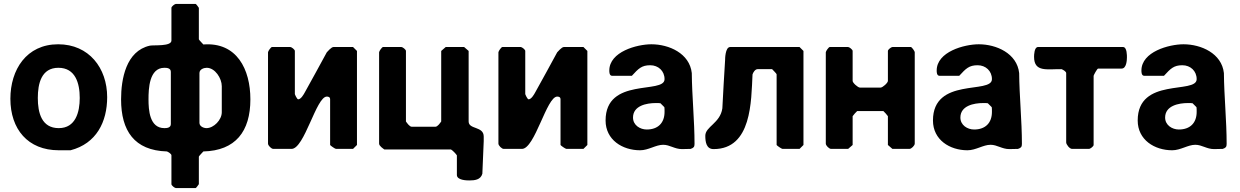

<svg xmlns="http://www.w3.org/2000/svg" viewBox="-20 -760 6330 980"><path d="M33 -256C33 -101 122 7 280 7H340C472 -27 527 -138 527 -264C527 -413 434 -534 277 -534C115 -534 33 -404 33 -256ZM173 -260C173 -333 191 -414 278 -414C365 -414 387 -335 387 -260C387 -188 366 -106 280 -106C192 -106 173 -185 173 -260Z M995 180V40C995 36 1017 15 1018 13C1182 9 1258 -89 1258 -253C1258 -406 1189 -546 1018 -533C1017 -535 995 -556 995 -560V-720C994 -721 982 -740 978 -740H878C872 -740 855 -727 855 -720V-553C855 -522 764 -531 745 -527C623 -500 598 -356 598 -253C598 -93 665 8 832 13C838 15 855 25 855 33V180C855 187 872 200 878 200H978C982 200 994 181 995 180ZM738 -253C738 -306 741 -414 819 -414C831 -414 852 -413 852 -393V-127C852 -107 831 -106 819 -106C743 -106 738 -199 738 -253ZM1035 -414C1078 -414 1112 -360 1112 -320V-187C1112 -148 1071 -106 1034 -106C1019 -106 998 -115 998 -133V-387C998 -406 1020 -414 1035 -414Z M1485 -280V-500C1485 -507 1468 -520 1462 -520H1368C1363 -520 1348 -499 1348 -493V-27C1348 -17 1365 0 1375 0H1468C1534 0 1594 -267 1648 -267C1656 -267 1665 -265 1665 -253V-20C1665 -18 1690 0 1695 0H1782L1802 -20V-500L1782 -520H1682C1671 -520 1651 -496 1648 -493C1632 -462 1552 -318 1535 -287C1530 -278 1516 -253 1502 -253C1496 -253 1485 -278 1485 -280Z M2202 -113H2082C2070 -113 2057 -133 2052 -140V-500C2052 -507 2035 -520 2029 -520H1935C1930 -520 1915 -499 1915 -493V-27C1915 -15 1935 -2 1942 3H2282C2291 8 2307 25 2312 33V133C2312 160 2362 161 2375 161C2403 161 2433 158 2442 127C2443 102 2448 -15 2449 -40V-63C2449 -117 2372 -98 2372 -140V-500L2349 -520H2255L2232 -500V-140C2227 -133 2214 -113 2202 -113Z M2661 -280V-500C2661 -507 2644 -520 2638 -520H2544C2539 -520 2524 -499 2524 -493V-27C2524 -17 2541 0 2551 0H2644C2710 0 2770 -267 2824 -267C2832 -267 2841 -265 2841 -253V-20C2841 -18 2866 0 2871 0H2958L2978 -20V-500L2958 -520H2858C2847 -520 2827 -496 2824 -493C2808 -462 2728 -318 2711 -287C2706 -278 2692 -253 2678 -253C2672 -253 2661 -278 2661 -280Z M3071 -145C3071 -46 3157 7 3247 7C3290 7 3327 -21 3365 -21C3399 -21 3423 1 3461 1C3468 1 3498 0 3505 0C3520 -5 3525 -10 3525 -25C3525 -144 3512 -269 3511 -387C3500 -488 3394 -534 3305 -534C3231 -534 3090 -496 3090 -400C3090 -392 3090 -373 3105 -373H3205C3239 -410 3255 -427 3299 -427C3340 -427 3372 -398 3372 -356C3372 -278 3071 -368 3071 -145ZM3211 -160C3211 -221 3281 -234 3327 -234C3334 -234 3351 -234 3351 -233L3371 -213C3372 -213 3372 -196 3372 -189C3372 -132 3338 -99 3281 -99C3247 -99 3211 -121 3211 -160Z M3944 -380V-20C3944 -18 3969 0 3974 0H4061L4081 -20V-500L4061 -520H3707C3681 -520 3681 -457 3681 -453C3678 -416 3669 -244 3667 -207C3656 -131 3580 -114 3580 -67C3580 -36 3585 1 3622 1C3818 1 3814 -245 3821 -380C3824 -390 3834 -407 3847 -407H3921C3923 -404 3944 -385 3944 -380Z M4355 -193H4489C4493 -190 4509 -172 4512 -167V-20L4535 0H4622C4632 0 4649 -17 4649 -27V-493C4649 -499 4634 -520 4629 -520H4535C4529 -520 4512 -507 4512 -500V-347C4512 -337 4485 -313 4475 -313H4369C4359 -313 4332 -337 4332 -347V-500C4332 -507 4315 -520 4309 -520H4215C4210 -520 4195 -499 4195 -493V-27C4195 -17 4212 0 4222 0H4309L4332 -20V-167C4335 -172 4351 -190 4355 -193Z M4742 -145C4742 -46 4828 7 4918 7C4961 7 4998 -21 5036 -21C5070 -21 5094 1 5132 1C5139 1 5169 0 5176 0C5191 -5 5196 -10 5196 -25C5196 -144 5183 -269 5182 -387C5171 -488 5065 -534 4976 -534C4902 -534 4761 -496 4761 -400C4761 -392 4761 -373 4776 -373H4876C4910 -410 4926 -427 4970 -427C5011 -427 5043 -398 5043 -356C5043 -278 4742 -368 4742 -145ZM4882 -160C4882 -221 4952 -234 4998 -234C5005 -234 5022 -234 5022 -233L5042 -213C5043 -213 5043 -196 5043 -189C5043 -132 5009 -99 4952 -99C4918 -99 4882 -121 4882 -160Z M5398 -407C5405 -405 5422 -395 5422 -387V-33C5422 -23 5439 0 5452 0H5538C5545 0 5562 -13 5562 -20V-373C5562 -376 5580 -410 5585 -410H5705C5730 -410 5732 -454 5732 -467C5732 -475 5733 -520 5712 -520H5278C5259 -520 5258 -479 5258 -470C5258 -390 5325 -408 5398 -407Z M5787 -145C5787 -46 5873 7 5963 7C6006 7 6043 -21 6081 -21C6115 -21 6139 1 6177 1C6184 1 6214 0 6221 0C6236 -5 6241 -10 6241 -25C6241 -144 6228 -269 6227 -387C6216 -488 6110 -534 6021 -534C5947 -534 5806 -496 5806 -400C5806 -392 5806 -373 5821 -373H5921C5955 -410 5971 -427 6015 -427C6056 -427 6088 -398 6088 -356C6088 -278 5787 -368 5787 -145ZM5927 -160C5927 -221 5997 -234 6043 -234C6050 -234 6067 -234 6067 -233L6087 -213C6088 -213 6088 -196 6088 -189C6088 -132 6054 -99 5997 -99C5963 -99 5927 -121 5927 -160Z"/></svg>

Font: Asimov Print
Style: C
Weight: 500
Designer: Google
Version: Version 2.000980: 2014